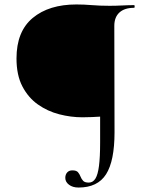

<svg xmlns="http://www.w3.org/2000/svg" viewBox="-20 -648 679 861"><path d="M332.2 193Q306 193 289.4 180.4Q272.8 167.8 272.8 149.8Q272.8 135 281.1 125.5Q289.4 116 304.4 116Q322.6 116 329.6 124.2Q336.6 132.4 340.9 143.4Q345.2 154.4 352.6 162.6Q360 170.8 378 170.8Q396.6 170.8 407.7 153.2Q418.8 135.6 423.9 96Q429 56.4 429 -8V-125Q411 -124 392 -123Q373 -122 349.6 -122Q297.8 -122 245.5 -135.5Q193.2 -149 150 -179.5Q106.8 -210 80.4 -260.5Q54 -311 54 -386Q54 -507 126.7 -567.5Q199.4 -628 322.8 -628Q356.6 -628 392.2 -625Q427.8 -622 471.6 -622Q499.6 -622 528.1 -623.5Q556.6 -625 581.6 -625Q583.8 -625 583.8 -619Q583.8 -613 581.6 -613Q538.6 -613 515.6 -592Q492.6 -571 492.6 -532L493.6 -55Q493.6 73.8 455.7 133.4Q417.8 193 332.2 193Z"/></svg>

Font: Cormorant Light
Style: Regular
Weight: 300
Designer: Christian Thalmann (Catharsis Fonts)
Foundry: Catharsis Fonts
Version: Version 4.000